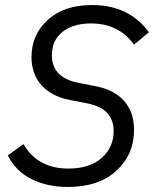

<svg xmlns="http://www.w3.org/2000/svg" viewBox="-20 -730 617 762"><path d="M249 12Q168 12 105.5 -19Q43 -50 11 -113L73 -158Q130 -61 251 -61Q336 -61 383.5 -103Q431 -145 431 -210Q431 -300 325 -320L258 -333Q185 -347 145 -391.5Q105 -436 105 -504Q105 -592 169.5 -651Q234 -710 346 -710Q492 -710 571 -602L512 -553Q451 -637 341 -637Q270 -637 228 -603.5Q186 -570 186 -510Q186 -422 292 -401L359 -388Q433 -374 472.5 -329.5Q512 -285 512 -214Q512 -117 442 -52.5Q372 12 249 12Z"/></svg>

Font: Aneliza
Style: Italic
Weight: 400
Italic angle: -11.31°
Designer: Mike Abbink, Paul van der Laan, Pieter van Rosmalen
Foundry: Bold Monday
Version: Version 3.0